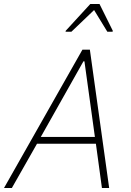

<svg xmlns="http://www.w3.org/2000/svg" viewBox="-39 -935 650 955"><path d="M-19 0 371 -688H408L504 0H468L438 -220H145L20 0ZM164 -254H433L381 -630H376ZM287 -777 288 -782 410 -915H456L522 -782L521 -777H495L429 -885L316 -777Z"/></svg>

Font: Saira Semi Condensed Thin
Style: Italic
Weight: 100
Width: 4
Italic angle: -12°
Designer: Hector Gatti with collaboration of the Omnibus-Type team
Foundry: Omnibus-Type
Version: Version 1.001; ttfautohint (v1.8)